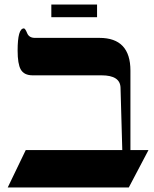

<svg xmlns="http://www.w3.org/2000/svg" viewBox="-20 -831 681 851"><path d="M638.2 -166 550.8 0H14.2L94.2 -166H522L514.2 -442.9Q512.2 -497.1 430.2 -497.1H125Q86.4 -497.1 71.8 -523.4Q58.1 -547.9 58.1 -606.9Q58.1 -705.1 85.9 -705.1Q91.8 -705.1 100.3 -684.1Q108.9 -663.1 134.8 -663.1H420.9Q558.1 -663.1 558.1 -518.1V-166ZM410.2 -754.9H207.5V-811H410.2Z"/></svg>

Font: Ezra SIL
Style: Regular
Weight: 400
Designer: Development by SIL's NRSI team. OpenType tables by Ralph Hancock ( hancock@dircon.co.uk )
Foundry: SIL International, Version 2.51: 2007
Version: Version 2.51, 2007